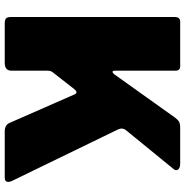

<svg xmlns="http://www.w3.org/2000/svg" viewBox="-5 -777 782 812"><g transform="rotate(90 386.0 -371.0)"><path d="M745 -31Q751 -19 748.5 -9.5Q746 0 731 0H536Q509 0 500 -20L378 -298Q370 -311 356 -293L285 -202Q279 -195 279 -180V-29Q279 0 246 0H79Q63 0 57.5 -6Q52 -12 52 -25V-719Q52 -742 71 -742H261Q279 -742 279 -721V-468Q279 -456 283.5 -456Q288 -456 294 -463L478 -721Q486 -732 494.5 -737Q503 -742 521 -742H673Q690 -742 697 -733Q704 -724 694 -713L530 -512Q519 -498 527 -480L745 -31Z"/></g></svg>

Font: Libre Franklin Black
Style: Regular
Weight: 900
Designer: Pablo Impallari, Rodrigo Fuenzalida, Nhung Nguyen
Foundry: Impallari Type
Version: Version 3.000